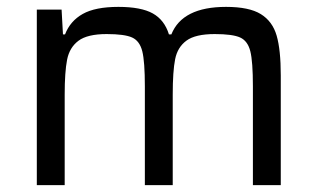

<svg xmlns="http://www.w3.org/2000/svg" viewBox="-20 -538 923 558"><path d="M715 -287Q715 -359 707.5 -389Q700 -419 678 -429Q656 -439 604 -439Q548 -439 522 -420Q496 -401 489 -366Q482 -331 482 -263V0H401V-287Q401 -359 393.5 -389Q386 -419 364 -429Q342 -439 290 -439Q234 -439 208 -419.5Q182 -400 175 -364.5Q168 -329 168 -263V0H87V-510H159L163 -438H169Q184 -477 220.5 -497.5Q257 -518 324 -518Q390 -518 424 -499Q458 -480 471 -438H478Q510 -518 637 -518Q704 -518 738 -497Q772 -476 784 -434.5Q796 -393 796 -319V0H715Z"/></svg>

Font: Source Han Sans & Saira Hybrid
Style: Regular
Weight: 400
Designer: Ryoko NISHIZUKA 西塚涼子 (kana & ideographs); Paul D. Hunt (Latin, Greek & Cyrillic); Wenlong ZHANG 张文龙 (bopomofo); Sandoll 
Foundry: Adobe Systems Incorporated
Version: Version 1.00;August 2, 2021;FontCreator 13.0.0.2675 64-bit